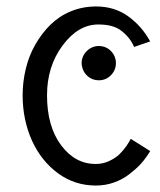

<svg xmlns="http://www.w3.org/2000/svg" viewBox="-20 -554 490 588"><path d="M390.6 -410.2 439.9 -427.2C422.4 -459 399.9 -484.4 372.1 -504.4C344.2 -524.4 311.5 -534.2 274.4 -534.2C247.1 -534.2 221.2 -529.3 197.3 -519.5C173.3 -509.8 152.3 -495.6 134.8 -478.5C117.2 -461.4 101.6 -440.9 88.4 -418C75.2 -395 65.4 -370.1 59.1 -343.8C52.7 -317.4 49.3 -290 49.3 -262.2C49.3 -211.9 59.1 -165 78.1 -123C97.2 -81.1 124 -47.9 158.2 -22.9C192.4 2 231 14.2 273.4 14.2C292.5 14.2 311.5 11.2 329.1 4.9C346.7 -1.5 362.3 -9.8 376 -20.5C389.6 -31.2 402.3 -42 412.6 -53.7C422.9 -65.4 432.1 -78.1 439.9 -91.3L380.4 -128.9C377 -122.1 372.6 -114.7 367.2 -106.9C361.8 -99.1 355 -90.8 346.2 -82C337.4 -73.2 326.2 -66.4 313.5 -60.5C300.8 -54.7 287.6 -51.8 273.4 -51.8C231 -51.8 195.8 -70.8 167 -109.4C138.2 -147.9 124 -199.2 124 -262.2C124 -321.3 140.1 -372.6 171.9 -415C203.6 -457.5 239.7 -479 281.2 -479C312 -479 335.9 -472.7 352.5 -459C370.6 -444.8 383.3 -428.2 390.6 -410.2ZM230 -360.4C230 -356.4 230.5 -353 231.4 -349.6C233.9 -337.4 240.2 -327.6 249.5 -319.8C258.8 -312 270 -308.1 282.7 -308.1C296.9 -308.1 309.1 -313 319.3 -323.2C329.6 -333.5 335 -346.2 335 -360.4C335 -365.2 334.5 -369.1 334 -371.6C331.5 -383.3 325.2 -393.6 315.9 -401.4C306.6 -409.2 295.4 -413.1 282.7 -413.1C268.6 -413.1 255.9 -407.7 245.6 -397.5C235.4 -387.2 230 -375 230 -360.4Z"/></svg>

Font: Tuffy
Style: Regular
Weight: 500
Designer: Thatcher Ulrich, Karoly Barta and Michael Everson
Version: Version 001.270